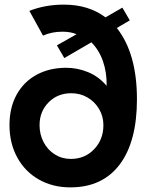

<svg xmlns="http://www.w3.org/2000/svg" viewBox="-20 -796 654 830"><path d="M21 -255Q21 -331 52 -387Q83 -443 138.5 -473Q194 -503 266 -503Q315 -503 361 -484Q407 -465 441 -425Q442 -483 425 -531.5Q408 -580 375 -613L258 -545L226 -600L311 -648Q285 -659 250 -659Q203 -659 166 -642L107 -749Q175 -776 256 -776Q363 -776 436 -721L509 -763L541 -708L485 -675Q572 -565 572 -367Q572 -184 497.5 -85Q423 14 284 14Q208 14 148 -20Q88 -54 54.5 -115.5Q21 -177 21 -255ZM427 -255Q427 -293 408.5 -324.5Q390 -356 358.5 -374.5Q327 -393 288 -393Q229 -393 190 -353.5Q151 -314 151 -255Q151 -215 168.5 -181.5Q186 -148 217 -128.5Q248 -109 286 -109Q347 -109 387 -151Q427 -193 427 -255Z"/></svg>

Font: Open Sauce Sans
Style: Bold
Weight: 700
Designer: Alfredo Marco Pradil
Foundry: Creative Sauce Fz LLC
Version: Version 1.477